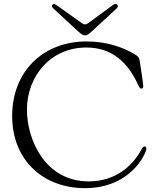

<svg xmlns="http://www.w3.org/2000/svg" viewBox="-20 -954 816 988"><path d="M416.9 14.2C625.7 14.2 710.9 -124.3 730.1 -175.4C732.2 -181.1 733 -183.9 733 -188.2C733 -199.6 727.3 -200.3 724.4 -200.3C718.8 -200.3 714.5 -197.4 708.8 -186.8C664.8 -103 576.7 -20.6 436.8 -20.6C208.8 -20.6 118.6 -240.1 118.6 -389.2C118.6 -563.2 241.5 -709.5 424 -709.5C554 -709.5 637.1 -635.7 691.1 -516.3C696.7 -504.3 701 -497.9 707.4 -497.9C713.8 -497.9 717.3 -504.3 717.3 -509.9C717.3 -520.6 706 -595.2 698.9 -640.6C696 -658.4 693.2 -662.6 674 -674C612.2 -712.4 524.1 -740.8 426.8 -740.8C197.4 -740.8 42.6 -582.4 42.6 -357.2C42.6 -125.7 206.7 14.2 416.9 14.2ZM253.6 -911.2 382.8 -791.9C413.7 -763.5 423.7 -766.3 451.7 -791.9L581 -911.2C594.8 -924 580.3 -942.1 562.5 -929L431.8 -833.5C422.6 -826.7 412.6 -826.7 403.1 -833.5L269.9 -928.3C251.4 -941.4 239.3 -924.4 253.6 -911.2Z"/></svg>

Font: Margiela Serif Light
Style: Regular
Weight: 300
Designer: Andreas Faust, Stefan Endress
Version: Version 1.002;FEAKit 1.0